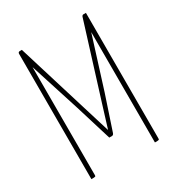

<svg xmlns="http://www.w3.org/2000/svg" viewBox="-168 -808 846 916"><g transform="rotate(-30 255.0 -350.0)"><path d="M293 -289C293 -289 254 -163 254 -163L214 -293L89 -700H78C72 -700 68 -697 68 -690V0C92 0 92 0 92 -10V-352V-603L180 -328L241 -129H256C260 -129 265 -132 267 -139L330 -328C330 -328 406 -570 418 -608V-342V0C442 0 442 0 442 -10V-700H428C420 -700 418 -690 418 -690Z"/></g></svg>

Font: Yanone Kaffeesatz Extra Light
Style: Regular
Weight: 200
Designer: Yanone (Cyrillic: Daniel Pouzeot & Huerta Tipografica)
Foundry: Yanone
Version: Version 1.100;PS 001.100;hotconv 1.0.70;makeotf.lib2.5.58329